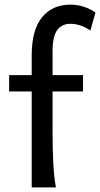

<svg xmlns="http://www.w3.org/2000/svg" viewBox="-20 -811 433 831"><path d="M19.5 -485.8H117.2V-571.3Q117.2 -681.2 161.9 -736.1Q206.5 -791 285.6 -791Q314.5 -791 342.3 -782Q370.1 -772.9 393.1 -756.8L371.1 -678.7Q352.5 -692.4 329.8 -700.2Q307.1 -708 285.6 -708Q247.6 -708 227.5 -680.7Q207.5 -653.3 207.5 -590.8V-485.8H339.4V-415H207.5V-241.2Q207.5 -205.6 208.3 -170.7Q209 -135.7 210.7 -104.2Q212.4 -72.8 215.3 -45.9Q218.3 -19 222.2 0H117.2V-415H19.5Z"/></svg>

Font: Andika Phon
Style: Regular
Weight: 400
Designer: Victor Gaultney, Annie Olsen, Julie Remington, Don Collingsworth, Eric Hays, Becca Hirsbrunner
Foundry: SIL International
Version: Version 5.000